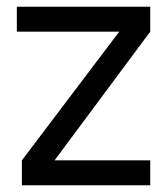

<svg xmlns="http://www.w3.org/2000/svg" viewBox="-20 -551 496 570"><path d="M30 -457V-531H426V-457L142 -75H426Q426 -75 426 -55Q426 -46 426 -32Q426 -18 426 -10V-1H45V-75L334 -457Z"/></svg>

Font: Mina
Style: Regular
Weight: 400
Version: Version 1.000